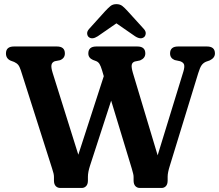

<svg xmlns="http://www.w3.org/2000/svg" viewBox="-20 -930 1086 950"><path d="M821.5 -665.5Q821.5 -700 861 -700H1004Q1043.5 -700 1043.5 -665.5Q1043.5 -643.5 1017.5 -631L999 -624.5Q985.5 -618.5 977.5 -607.2Q969.5 -596 961 -568.5L820.5 -110.5Q809.5 -76 809.5 -56V-37Q809.5 -18.5 801 -9.2Q792.5 0 779.5 0H672Q658.5 0 649.8 -9.2Q641 -18.5 641 -37V-55Q641 -63 638.5 -72Q636 -81 632 -96L530 -432L425.5 -110.5Q415 -78.5 415 -55.5V-36.5Q415 -18.5 406.2 -9.2Q397.5 0 384.5 0H278.5Q264.5 0 255.8 -9.2Q247 -18.5 247 -36.5V-54.5Q247 -63 244.8 -72.2Q242.5 -81.5 238 -95.5L83 -582Q77 -600.5 70 -609Q63 -617.5 50 -623.5L32.5 -630Q9.5 -640.5 9.5 -665.5Q9.5 -700 49 -700H261.5Q301 -700 301 -665.5Q301 -641.5 276.5 -632L251 -627Q237.5 -622 234.8 -609.2Q232 -596.5 240.5 -569.5L367.5 -164.5L493.5 -553L485 -582Q478.5 -603.5 472.5 -613.2Q466.5 -623 456 -627.5L440 -633.5Q417 -643.5 417 -665.5Q417 -700 456.5 -700H659.5Q699 -700 699 -665.5Q699 -642 673 -631L646.5 -625.5Q634 -621 631.8 -609Q629.5 -597 637.5 -569.5L760 -161.5L887.5 -576.5Q894 -598.5 891 -609.8Q888 -621 871.5 -627L844 -633Q821.5 -642.5 821.5 -665.5ZM693.5 -747Q676.5 -732.5 648.5 -750.5L556 -814.5L463.5 -750.5Q435.5 -732.5 418.5 -747Q412 -753 411.2 -764.2Q410.5 -775.5 421.5 -787.5L500.5 -875Q515 -890.5 526.5 -900Q538 -909.5 556 -909.5Q574 -909.5 585.8 -900Q597.5 -890.5 611.5 -875L691 -787.5Q702 -775.5 701 -764.2Q700 -753 693.5 -747Z"/></svg>

Font: Fraunces 72pt SuperSoft SemiBold
Style: Regular
Weight: 600
Version: Version 1.000;[b76b70a41]